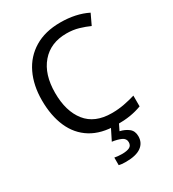

<svg xmlns="http://www.w3.org/2000/svg" viewBox="-226 -845 1084 1205"><g transform="rotate(-30 316.0 -242.0)"><path d="M403 -645Q288 -645 222 -568Q156 -491 156 -357Q156 -224 217.5 -146.5Q279 -69 402 -69Q449 -69 491 -77Q533 -85 573 -97V-19Q533 -4 490.5 3Q448 10 389 10Q280 10 207 -35Q134 -80 97.5 -163Q61 -246 61 -358Q61 -466 100.5 -548.5Q140 -631 217 -677.5Q294 -724 404 -724Q517 -724 601 -682L565 -606Q532 -621 491.5 -633Q451 -645 403 -645ZM473 139Q473 187 436 213.5Q399 240 325 240Q293 240 275 235V180Q284 182 299 183.5Q314 185 328 185Q364 185 383 175.5Q402 166 402 141Q402 115 375.5 103Q349 91 311 86L354 0H412L386 53Q422 61 447.5 81Q473 101 473 139Z"/></g></svg>

Font: Noto Sans Kharoshthi
Style: Regular
Weight: 400
Designer: Monotype Design Team
Foundry: Monotype Imaging Inc.
Version: Version 2.004; ttfautohint (v1.8.4.7-5d5b)